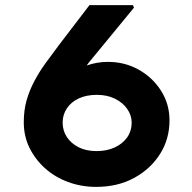

<svg xmlns="http://www.w3.org/2000/svg" viewBox="-20 -731 751 751"><path d="M356 0Q298 0 246.5 -19Q195 -38 156.5 -72.5Q118 -107 95.5 -152.5Q73 -198 73 -253Q73 -300 84 -338.5Q95 -377 114 -413Q133 -449 157.5 -483Q182 -517 210 -554L330 -711H500L504 -701L328 -487Q300 -450 275.5 -414.5Q251 -379 232 -341Q213 -303 198 -260L144 -312Q155 -348 180.5 -379.5Q206 -411 241.5 -435.5Q277 -460 318 -474.5Q359 -489 402 -489Q468 -489 522.5 -458.5Q577 -428 610 -376Q643 -324 643 -260Q643 -188 606.5 -129.5Q570 -71 505.5 -35.5Q441 0 356 0ZM358 -140Q397 -140 428 -154Q459 -168 477 -193Q495 -218 495 -252Q495 -280 477.5 -305Q460 -330 429.5 -345Q399 -360 359 -360Q318 -360 288 -346Q258 -332 241.5 -307Q225 -282 225 -252Q225 -220 241.5 -195Q258 -170 287.5 -155Q317 -140 358 -140Z"/></svg>

Font: Lexend Giga
Style: Bold
Weight: 700
Version: Version 1.007